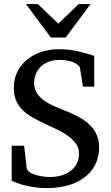

<svg xmlns="http://www.w3.org/2000/svg" viewBox="-20 -936 561 972"><path d="M481.9 -188Q481.9 -149.9 467 -113.3Q452.1 -76.7 419.9 -47.9Q387.7 -19 337.4 -1.5Q287.1 16.1 216.8 16.1Q175.8 16.1 143.3 10.3Q110.8 4.4 87.4 -2.4Q60.5 -10.7 39.1 -21V-198.2H102.1L115.2 -85Q116.2 -79.1 121.3 -72.3Q126.5 -65.4 131.8 -63L140.1 -58.6Q147.5 -55.2 160.2 -51Q172.9 -46.9 191.2 -43.5Q209.5 -40 232.9 -40Q264.6 -40 291.7 -48.1Q318.8 -56.2 338.4 -71.3Q357.9 -86.4 368.9 -108.4Q379.9 -130.4 379.9 -158.2Q379.9 -188.5 362.5 -211.2Q345.2 -233.9 319.1 -251.7Q293 -269.5 262.2 -283.7Q231.4 -297.9 204.1 -311Q173.3 -325.7 145.3 -341.3Q117.2 -356.9 95.9 -377.4Q74.7 -397.9 62.3 -425.5Q49.8 -453.1 49.8 -491.2Q49.8 -535.6 67.4 -571.8Q85 -607.9 116 -633.5Q147 -659.2 189.2 -673.1Q231.4 -687 280.8 -687Q309.1 -687 334.2 -683.6Q359.4 -680.2 381.1 -675Q402.8 -669.9 421.6 -664.1Q440.4 -658.2 457 -652.8V-497.1H399.9L384.8 -592.8Q383.8 -597.7 379.2 -602.5Q374.5 -607.4 370.1 -609.9Q369.1 -610.4 363.8 -614.3Q358.4 -618.2 347.9 -622.1Q337.4 -626 321 -629.4Q304.7 -632.8 282.2 -632.8Q252 -632.8 228 -624Q204.1 -615.2 187.5 -599.4Q170.9 -583.5 161.9 -562Q152.8 -540.5 152.8 -515.1Q152.8 -492.2 161.9 -473.4Q170.9 -454.6 188.7 -438.7Q206.5 -422.9 232.4 -409.2Q258.3 -395.5 292 -382.8Q337.4 -365.7 372.8 -347.2Q408.2 -328.6 432.4 -305.7Q456.5 -282.7 469.2 -254.2Q481.9 -225.6 481.9 -188ZM312.5 -746.1H237.3L111.3 -915.5H171.4L275.4 -816.4L378.4 -915.5H438.5Z"/></svg>

Font: Charis SIL
Style: Regular
Weight: 400
Foundry: SIL International
Version: Version 4.112